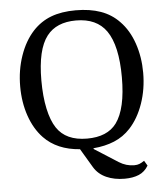

<svg xmlns="http://www.w3.org/2000/svg" viewBox="-60 -783 884 1021"><g transform="rotate(-5 382.0 -272.5)"><path d="M711 -368Q711 -281 684.5 -204.5Q658 -128 611 -77Q574 -37 524.5 -16.5Q475 4 413 9V13L540 94Q578 118 621 118Q637 118 648.5 113.5Q660 109 675 99L691 126Q672 158 640.5 171.5Q609 185 564 185Q509 185 466.5 166Q424 147 401 109L341 8Q219 -1 149 -74Q103 -122 78 -194.5Q53 -267 53 -352Q53 -439 79.5 -515.5Q106 -592 153 -643Q195 -688 250.5 -709Q306 -730 382 -730Q458 -730 515.5 -709.5Q573 -689 614 -646Q661 -598 686 -525Q711 -452 711 -368ZM168 -374Q168 -289 182 -223.5Q196 -158 222 -119Q271 -45 384 -45Q492 -45 541 -111Q596 -186 596 -354Q596 -523 541 -602Q489 -676 379 -676Q274 -676 223 -610Q168 -539 168 -374Z"/></g></svg>

Font: Domine
Style: Regular
Weight: 400
Designer: Pablo Impallari, Rodrigo Fuenzalida, Brenda Gallo
Foundry: Pablo Impallari, Rodrigo Fuenzalida, Brenda Gallo
Version: Version 2.000